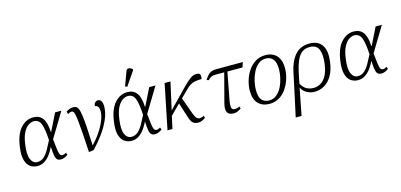

<svg xmlns="http://www.w3.org/2000/svg" viewBox="-84 -1391 4631 2215"><g transform="rotate(-15 2231.5 -283.5)"><path d="M206 10Q158 10 120.5 -16Q83 -42 66.5 -100.5Q50 -159 64 -257Q84 -402 148.5 -474Q213 -546 301 -546Q371 -546 410 -496Q449 -446 454 -330H458L560 -536H635L457 -242Q464 -174 469 -133Q474 -92 480 -71.5Q486 -51 494.5 -44.5Q503 -38 517 -38Q528 -38 539.5 -42.5Q551 -47 560 -54L571 -28Q558 -17 535 -5.5Q512 6 486 6Q458 6 442.5 -8Q427 -22 420 -59Q413 -96 410 -166Q389 -121 360 -81Q331 -41 293 -15.5Q255 10 206 10ZM216 -35Q262 -35 295 -65Q328 -95 355 -143Q382 -191 409 -245Q402 -380 378.5 -440.5Q355 -501 294 -501Q265 -501 232 -480.5Q199 -460 171 -408.5Q143 -357 131 -266Q114 -149 139 -92Q164 -35 216 -35Z M691 -510Q710 -523 731 -531Q752 -539 774 -539Q796 -539 811.5 -531Q827 -523 837.5 -497Q848 -471 855.5 -418.5Q863 -366 868.5 -278.5Q874 -191 880 -58H883Q939 -117 981.5 -181.5Q1024 -246 1047.5 -306Q1071 -366 1071 -411Q1071 -452 1057 -469Q1043 -486 1023 -486Q1023 -515 1038.5 -529Q1054 -543 1071 -543Q1096 -543 1110.5 -522Q1125 -501 1125 -454Q1125 -383 1090.5 -303.5Q1056 -224 999.5 -146.5Q943 -69 878 -1L819 8Q811 -131 804.5 -223Q798 -315 792 -370Q786 -425 779.5 -452Q773 -479 765 -487Q757 -495 746 -495Q734 -495 723 -490.5Q712 -486 699 -478Z M1330 10Q1282 10 1244.5 -16Q1207 -42 1190.5 -100.5Q1174 -159 1188 -257Q1208 -402 1272.5 -474Q1337 -546 1425 -546Q1495 -546 1534 -496Q1573 -446 1578 -330H1582L1684 -536H1759L1581 -242Q1588 -174 1593 -133Q1598 -92 1604 -71.5Q1610 -51 1618.5 -44.5Q1627 -38 1641 -38Q1652 -38 1663.5 -42.5Q1675 -47 1684 -54L1695 -28Q1682 -17 1659 -5.5Q1636 6 1610 6Q1582 6 1566.5 -8Q1551 -22 1544 -59Q1537 -96 1534 -166Q1513 -121 1484 -81Q1455 -41 1417 -15.5Q1379 10 1330 10ZM1340 -35Q1386 -35 1419 -65Q1452 -95 1479 -143Q1506 -191 1533 -245Q1526 -380 1502.5 -440.5Q1479 -501 1418 -501Q1389 -501 1356 -480.5Q1323 -460 1295 -408.5Q1267 -357 1255 -266Q1238 -149 1263 -92Q1288 -35 1340 -35ZM1441 -606 1417 -616 1478 -781Q1488 -810 1512.5 -806.5Q1537 -803 1556 -785L1555 -773Z M1759 0 1868 -536H1938L1865 -210L2077 -428Q2136 -488 2173 -515Q2210 -542 2249 -542Q2284 -542 2291.5 -521.5Q2299 -501 2293 -470Q2245 -470 2213.5 -464Q2182 -458 2155.5 -442Q2129 -426 2098 -394L2016 -313L2086 -117Q2104 -68 2120 -53.5Q2136 -39 2158 -39Q2167 -39 2178 -42Q2189 -45 2204 -54L2214 -28Q2190 -10 2168.5 -2Q2147 6 2128 6Q2089 6 2065 -13Q2041 -32 2022 -94L1968 -265L1851 -149L1818 0Z M2551 9Q2490 9 2473 -27.5Q2456 -64 2473 -130L2564 -477H2457Q2429 -477 2409.5 -468Q2390 -459 2369 -436L2345 -444Q2363 -474 2381 -494.5Q2399 -515 2424 -525.5Q2449 -536 2489 -536H2802L2783 -477H2602L2538 -140Q2530 -95 2534.5 -65.5Q2539 -36 2575 -36Q2591 -36 2603 -39Q2615 -42 2631 -51L2639 -25Q2622 -12 2598.5 -1.5Q2575 9 2551 9Z M2975 10Q2895 10 2844.5 -40Q2794 -90 2794 -194Q2794 -249 2811 -310Q2828 -371 2863 -425Q2898 -479 2950.5 -512.5Q3003 -546 3075 -546Q3124 -546 3165 -525Q3206 -504 3230 -459Q3254 -414 3254 -341Q3254 -298 3243.5 -250.5Q3233 -203 3211 -156.5Q3189 -110 3156 -72.5Q3123 -35 3077.5 -12.5Q3032 10 2975 10ZM2981 -29Q3034 -29 3072.5 -61Q3111 -93 3135.5 -142.5Q3160 -192 3172 -247.5Q3184 -303 3184 -351Q3184 -432 3152.5 -469.5Q3121 -507 3067 -507Q3015 -507 2977 -475.5Q2939 -444 2914 -394Q2889 -344 2876.5 -288.5Q2864 -233 2864 -184Q2864 -100 2896 -64.5Q2928 -29 2981 -29Z M3336 -273Q3361 -396 3425 -470Q3489 -544 3598 -544Q3700 -544 3746.5 -476Q3793 -408 3774 -274Q3761 -177 3723 -114Q3685 -51 3631 -20.5Q3577 10 3515 10Q3468 10 3424 -13.5Q3380 -37 3360 -80H3358L3296 240H3226L3296 -83ZM3516 -36Q3559 -36 3598 -58Q3637 -80 3666.5 -131Q3696 -182 3708 -268Q3723 -376 3698 -440Q3673 -504 3591 -504Q3533 -504 3496 -474.5Q3459 -445 3435.5 -390.5Q3412 -336 3396 -262L3368 -128Q3394 -77 3431.5 -56.5Q3469 -36 3516 -36Z M4034 10Q3986 10 3948.5 -16Q3911 -42 3894.5 -100.5Q3878 -159 3892 -257Q3912 -402 3976.5 -474Q4041 -546 4129 -546Q4199 -546 4238 -496Q4277 -446 4282 -330H4286L4388 -536H4463L4285 -242Q4292 -174 4297 -133Q4302 -92 4308 -71.5Q4314 -51 4322.5 -44.5Q4331 -38 4345 -38Q4356 -38 4367.5 -42.5Q4379 -47 4388 -54L4399 -28Q4386 -17 4363 -5.5Q4340 6 4314 6Q4286 6 4270.5 -8Q4255 -22 4248 -59Q4241 -96 4238 -166Q4217 -121 4188 -81Q4159 -41 4121 -15.5Q4083 10 4034 10ZM4044 -35Q4090 -35 4123 -65Q4156 -95 4183 -143Q4210 -191 4237 -245Q4230 -380 4206.5 -440.5Q4183 -501 4122 -501Q4093 -501 4060 -480.5Q4027 -460 3999 -408.5Q3971 -357 3959 -266Q3942 -149 3967 -92Q3992 -35 4044 -35Z"/></g></svg>

Font: Noto Serif Light
Style: Italic
Weight: 300
Italic angle: -12°
Designer: Monotype Design Team
Foundry: Monotype Imaging Inc.
Version: Version 2.013